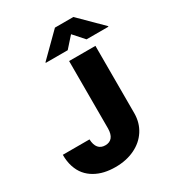

<svg xmlns="http://www.w3.org/2000/svg" viewBox="-224 -1089 1123 1230"><g transform="rotate(-30 337.5 -474.0)"><path d="M346.6 -727.3H541.2V-228.7Q540.8 -158.7 505.7 -104.2Q470.5 -49.7 408 -19.9Q345.5 9.9 265.6 9.9Q222.7 9.9 185.2 1.4Q147.7 -7.1 115.4 -25.6Q83.1 -44 60.2 -71.4Q37.3 -98.7 24.1 -138.5Q11 -178.3 11.4 -227.3H208.8Q210.2 -186.1 228 -164.8Q245.7 -143.5 278.4 -143.5Q311.4 -143.5 328.8 -165.1Q346.2 -186.8 346.6 -228.7ZM373.6 -791.9H211.6V-796.2L375 -958.1H511.4L674.7 -796.2V-791.9H512.8L443.2 -870Z"/></g></svg>

Font: Karasuma Gothic
Style: Black
Weight: 900
Designer: Rasmus Andersson / Ryoko Nishizuka
Foundry: Genbu
Version: Version 1.00